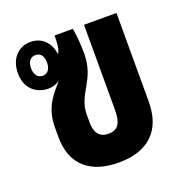

<svg xmlns="http://www.w3.org/2000/svg" viewBox="-109 -666 745 778"><g transform="rotate(-20 263.0 -277.0)"><path d="M275 14C401 14 472 -52 472 -176V-559H332V-194C332 -144 322 -110 275 -110C233 -110 218 -139 218 -180V-213C218 -303 293 -334 293 -449C293 -487 290 -522 284 -559H205C205 -529 204 -499 192 -483C187 -531 155 -568 104 -568C49 -568 13 -526 13 -466C13 -401 55 -365 110 -365C128 -365 144 -371 158 -381C129 -344 79 -302 79 -208V-167C79 -46 153 14 275 14ZM105 -422C83 -422 70 -440 70 -467C70 -495 83 -511 105 -511C126 -511 139 -495 139 -467C139 -439 126 -422 105 -422Z"/></g></svg>

Font: Noto Sans Thai Looped ExtraCondensed ExtraBold
Style: Regular
Weight: 800
Width: 2
Designer: Sasikarn Vongin, Ben Mitchell
Foundry: The Fontpad Ltd
Version: Version 1.001